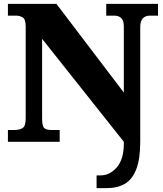

<svg xmlns="http://www.w3.org/2000/svg" viewBox="-20 -734 846 994"><path d="M480 240V174H501Q548 174 584.5 132.5Q621 91 621 9V0L198 -533V-121Q198 -81 209 -71Q220 -61 246 -61H289V0H21V-61H54Q81 -61 97 -71Q113 -81 113 -121V-597Q113 -634 98 -643.5Q83 -653 63 -653H21V-714H272L621 -255V-597Q621 -629 607 -641Q593 -653 573 -653H530V-714H798V-653H755Q733 -653 719.5 -639Q706 -625 706 -593V0Q706 89 685.5 142Q665 195 626.5 217.5Q588 240 532 240Z"/></svg>

Font: Noto Serif Telugu Black
Style: Regular
Weight: 900
Designer: Jelle Bosma - Monotype Design Team
Foundry: Monotype Imaging Inc.
Version: Version 2.005; ttfautohint (v1.8.4.7-5d5b)